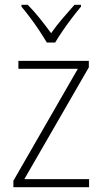

<svg xmlns="http://www.w3.org/2000/svg" viewBox="-20 -784 429 804"><path d="M353 0H36V-27L306 -496H57V-529H352V-502L82 -34H353ZM176 -606Q163 -628 144.5 -656Q126 -684 106 -710.5Q86 -737 70 -756V-764H96Q121 -739 147 -706.5Q173 -674 194 -645Q215 -675 240.5 -705Q266 -735 292 -764H319V-756Q302 -736 281.5 -709Q261 -682 242.5 -655Q224 -628 211 -606Z"/></svg>

Font: Noto Sans Kannada SemiCondensed ExtraLight
Style: Regular
Weight: 200
Width: 4
Designer: Jelle Bosma - Monotype Design Team
Foundry: Monotype Imaging Inc.
Version: Version 2.005; ttfautohint (v1.8.4.7-5d5b)